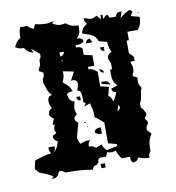

<svg xmlns="http://www.w3.org/2000/svg" viewBox="-80 -764 780 853"><g transform="rotate(-10 310.0 -337.0)"><path d="M314 -30V-11H333V-30ZM268 8 276 18ZM372 -153 380 -143ZM274 -225C270 -221 279 -221 280 -222C284 -226 275 -226 274 -225ZM314 -228 324 -219ZM284 -206C280 -202 289 -202 290 -203ZM314 -181V-171C328 -162 326 -162 343 -162V-190C326 -190 328 -190 314 -181ZM437 -238 448 -228ZM276 -247 286 -238ZM306 -247 314 -238ZM410 -294 418 -285ZM437 -276C440 -270 442 -266 442 -263C442 -258 438 -255 428 -247ZM380 -446C385 -431 385 -432 400 -427C395 -442 395 -441 380 -446ZM258 -389 268 -380ZM380 -389V-380L418 -370C409 -391 403 -388 380 -389ZM240 -342 248 -332ZM258 -342C263 -327 261 -328 276 -323V-342ZM220 -465 268 -455 248 -417C251 -417 254 -418 256 -418C270 -418 276 -411 276 -401C276 -392 273 -381 268 -370C287 -363 282 -360 286 -342V-313C301 -306 295 -310 286 -294L314 -304C321 -281 324 -262 324 -238C340 -232 348 -218 362 -209V-115L400 -105V-96L352 -86C341 -97 337 -102 333 -115L306 -105C292 -114 293 -115 276 -115C276 -132 277 -129 286 -143C266 -143 259 -141 240 -134L230 -162L248 -228C238 -236 234 -242 234 -247C234 -252 238 -258 248 -266C244 -277 242 -284 242 -292C242 -301 244 -310 248 -323C226 -331 225 -338 220 -361C229 -370 232 -369 248 -370C239 -393 229 -402 210 -417C217 -431 220 -440 220 -453ZM410 -484 418 -474ZM224 -515C228 -519 227 -510 226 -509C222 -505 223 -514 224 -515ZM400 -540C405 -525 403 -526 418 -521V-540ZM220 -550H240C235 -535 235 -536 220 -531ZM68 -692C60 -673 60 -663 60 -644C43 -632 38 -626 30 -607C46 -598 49 -597 68 -597C81 -578 84 -576 106 -569L98 -588L134 -559C134 -542 135 -545 126 -531C127 -525 126 -521 126 -518C126 -510 124 -505 116 -493V-484L134 -474C134 -457 135 -460 126 -446V-427C135 -404 135 -388 154 -370C139 -365 139 -366 134 -351C134 -332 135 -329 144 -313C128 -303 130 -303 126 -285C135 -270 133 -272 144 -266L134 -238H144C139 -228 138 -223 138 -218C138 -213 139 -209 144 -200L126 -190V-181C135 -166 133 -168 144 -162C137 -140 133 -129 116 -115C125 -129 126 -126 126 -143H98C98 -126 97 -129 106 -115C78 -113 56 -104 30 -96L22 -58L40 -39C59 -32 81 -25 98 -11L88 -1C113 -4 116 -8 126 -30C143 -30 140 -29 154 -20C197 -20 234 -19 276 -11C281 -26 281 -25 296 -30L306 -39V-49L314 -58H343L352 -77C360 -74 365 -73 370 -73C375 -73 380 -74 390 -77C395 -61 401 -53 410 -39H448C448 -22 447 -25 456 -11C474 -15 474 -14 484 -30C502 -22 513 -20 533 -20C533 -37 533 -35 542 -49C542 -81 543 -98 560 -124L542 -143C542 -160 543 -157 552 -171V-181C546 -190 542 -193 542 -195C542 -197 546 -200 552 -209V-219C545 -231 542 -238 533 -247V-266C546 -284 540 -309 552 -332C544 -345 540 -352 540 -362C540 -367 541 -373 542 -380L523 -389V-399C529 -407 530 -414 530 -421C530 -431 527 -442 523 -455H542V-474L523 -493V-550H533V-588H580C595 -609 597 -618 598 -644L560 -654L570 -673L560 -682C540 -676 531 -665 514 -654L523 -682C502 -680 502 -682 494 -663H466C462 -673 459 -678 456 -678C452 -678 446 -672 437 -663V-682H428V-663L410 -682C399 -675 391 -673 384 -673C375 -673 367 -677 352 -682C352 -665 353 -668 362 -654C343 -641 340 -638 333 -616C363 -603 389 -604 400 -569L437 -559C437 -539 440 -530 448 -512C435 -507 428 -499 428 -489C428 -482 431 -473 437 -465V-436H428V-413C428 -393 431 -378 448 -361L418 -351C423 -336 422 -337 437 -332C432 -316 427 -308 418 -294C412 -310 413 -313 400 -323L410 -361L372 -370V-436C357 -448 352 -451 333 -455V-465H362V-512L324 -521V-550C310 -559 313 -559 296 -559V-569C314 -569 317 -569 333 -578V-588C319 -597 323 -597 306 -597C323 -614 324 -624 324 -646V-654C298 -654 289 -658 268 -673C260 -671 253 -670 246 -670C236 -670 226 -673 210 -682L220 -692C206 -688 194 -686 182 -686C167 -686 152 -689 134 -692L126 -673C113 -677 109 -681 98 -692C85 -690 80 -689 68 -692ZM596 -663C596 -665 595 -668 594 -668C591 -665 596 -655 596 -663ZM343 -569H372L362 -588C347 -583 348 -584 343 -569Z"/></g></svg>

Font: GNUTypewriter
Style: Standard
Weight: 400
Version: Version 001.000